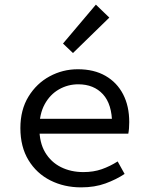

<svg xmlns="http://www.w3.org/2000/svg" viewBox="-20 -797 640 829"><path d="M330 12Q257 12 197.5 -18Q138 -48 103 -105.5Q68 -163 68 -244Q68 -323 103 -380Q138 -437 194.5 -467.5Q251 -498 316 -498Q386 -498 435.5 -469.5Q485 -441 511.5 -390Q538 -339 538 -270Q538 -256 537 -243Q536 -230 534 -220H123V-284H485L464 -261Q464 -347 424.5 -390Q385 -433 318 -433Q273 -433 234.5 -411Q196 -389 173 -347Q150 -305 150 -244Q150 -181 175 -139Q200 -97 243 -75.5Q286 -54 340 -54Q384 -54 419.5 -66.5Q455 -79 488 -100L518 -46Q482 -22 435.5 -5Q389 12 330 12ZM295 -568 252 -609 394 -777 452 -721Z"/></svg>

Font: Source Code Pro
Style: Regular
Weight: 400
Monospace: yes
Designer: Paul D. Hunt, Teo Tuominen
Foundry: Adobe Systems Incorporated
Version: Version 1.018;hotconv 1.0.116;makeotfexe 2.5.65601